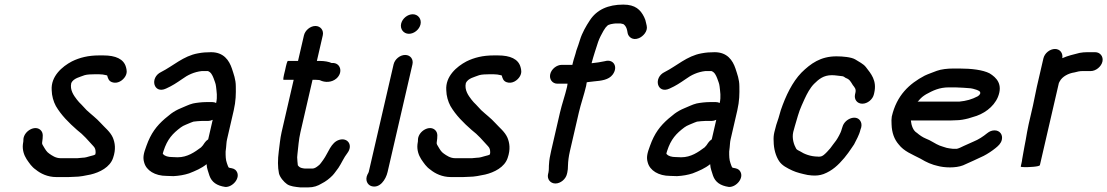

<svg xmlns="http://www.w3.org/2000/svg" viewBox="-20 -742 4815 835"><path d="M441.8 -415C443.1 -415 444.4 -414.7 445.6 -414L446.3 -413C450 -399.6 453.4 -389.5 467.3 -384.5C491 -375.9 515 -392.3 525.3 -410.5C534 -425.9 531 -438.4 527.9 -450C518.3 -485.5 482.7 -501 429.7 -501H410.7C364.3 -501 326.6 -491.7 292.7 -475C250.4 -452.7 200.6 -410.3 204.8 -350C205.3 -324.7 212.5 -300.5 222.9 -281C246.3 -240.8 280 -207.7 314.9 -177C343.4 -155.4 363.7 -130.9 386.5 -106C393.8 -98.5 396.2 -90.2 395.8 -77L394.2 -70C391.9 -68.7 389.6 -67.7 387.5 -67L372.5 -63C360.6 -59.7 350.9 -56 337.9 -56C331.1 -55.3 324 -54.7 316.5 -54H243.5C221.9 -54 205.7 -65.9 194.1 -74C183.1 -81.2 176.8 -92.5 170 -104C166.9 -109 161.8 -116 163.2 -122C166.5 -147.1 169.6 -163.8 156.3 -176.5C132.2 -199.3 85.8 -172.7 81.9 -138C82 -131.5 81.3 -122.7 79.6 -115C76.7 -89.7 84.5 -67.4 95.5 -50C107.9 -31.9 117.7 -16.4 135.9 -4C156.4 12.9 187.2 28 224.5 28H278.5C285.9 28 293.6 27.7 301.8 27C329.4 27 351.6 21.3 374.1 17C413.4 7.7 458.3 -14.6 471.7 -55C485 -93.1 479.9 -121.1 471 -143C459.5 -169.4 435.7 -187.1 417 -208C399.9 -227.2 376.6 -244.4 356.7 -263L334.3 -287C327.1 -293.7 320.5 -301 314.3 -309C301.5 -325.8 282.9 -350.3 290 -381C300.2 -402.3 327.7 -406.9 347.8 -415C358.4 -418.3 378.1 -419 391.7 -419H410.7C423 -419 431.3 -417.5 441.8 -415Z M702.4 -357C729.4 -369.1 747.7 -381.4 771.9 -398C795.7 -415.6 823.8 -429.3 858 -433H884C897.6 -428.1 903.6 -415.1 908.8 -402C912.8 -389.4 918 -380.4 919.5 -366C921.8 -343.4 926.3 -321.7 919.9 -294C915.2 -296.7 909.8 -298 903.8 -298H875.8C858.8 -298 833.7 -295.1 819.4 -292C799.3 -287 784.9 -278.4 765.6 -271C750.9 -265 737.1 -257.3 724.3 -248L697.2 -226C660.9 -194.4 636.3 -162.5 616.9 -108C604.4 -74.9 600.4 -57 607.1 -35C616.3 -0.9 653.5 23 704.7 23C714.5 23.7 724.5 24 734.5 24C758.6 22.7 782 18.7 802.2 12C830.1 1.1 856.2 -9.9 878.5 -28C879.3 -8.1 886.3 4.8 890.9 22C900.8 49.9 922.4 65.5 959.6 71C991.8 72.9 1027.5 31.5 1008.8 3C1001.5 -8.1 992.6 -9.6 978.8 -12L976 -13H975C970.9 -18.3 968.9 -27.7 966.6 -33C961.4 -47.3 961 -63.8 961.2 -83L963.3 -101C964.9 -113.3 964.2 -122 967.4 -136L996.5 -262C1006 -303.3 1006.1 -334.2 1005.5 -366C1005.5 -397.4 996.1 -419.7 988.5 -444C976.3 -480 952.7 -515 897.9 -515C876.8 -515 860 -513.7 840.7 -510C777.2 -498.6 733.4 -455.4 681 -429C629.3 -404.4 648.1 -331.2 702.4 -357ZM905 -221 885.4 -136C879.1 -132 874 -127 869.9 -121L862.4 -110C860.4 -107.3 857.8 -104.3 854.3 -101C826.6 -80.5 795.2 -58 752.4 -58C743.7 -58 735.5 -58.3 727.6 -59C712.5 -59 696.6 -63 690.4 -71L688.6 -72C688.1 -72.7 688 -73.7 688.3 -75L689 -78C689.3 -79.3 690.1 -81.8 691.2 -85.5C707.8 -137 731.2 -161.7 766.4 -188C777.2 -196.8 799.2 -203.6 810.3 -209L821.2 -213C828.9 -214.2 848.8 -216 856.9 -216H884.9C891.5 -216 898.3 -217.7 905 -221Z M1301.8 -588 1276.1 -477H1232.1C1229.5 -477 1225.3 -463.3 1219.7 -436C1212.7 -408.7 1210.5 -395 1213.2 -395H1257.2L1204.6 -167C1198 -138.5 1196.2 -110 1192.4 -84C1187.7 -48.3 1187.5 -14.9 1193.2 12C1197.2 28.9 1214.4 49.3 1228.4 59C1242.5 68.5 1263.8 70.7 1286.1 73H1320.1C1344.1 73 1362 66.6 1379.1 56C1395.8 47.9 1413.4 34.3 1426.2 21C1435.4 11.6 1443 -1.1 1451.8 -12C1465 -31.6 1475.8 -57.6 1490.5 -76C1516.7 -110.3 1492.1 -144.6 1455.9 -134C1419.1 -123.3 1408 -77.3 1385.9 -47C1377.9 -37.1 1373 -26.6 1362.6 -20C1356.8 -15.3 1347.7 -9 1339.1 -9H1306.1C1303.6 -9.7 1301 -10 1298.3 -10C1286.9 -12 1281.8 -14.6 1275.3 -23C1273.7 -32.5 1273.1 -48.3 1272.4 -58L1273.6 -72C1277.2 -101.7 1278.9 -133.8 1286.6 -167L1339.2 -395H1352.2C1355.5 -395 1360.8 -394.7 1368 -394C1369.3 -394 1370.5 -393.7 1371.7 -393C1393.7 -382.1 1423 -383.2 1443 -400.5C1473.8 -427.3 1460.4 -470.1 1425 -468H1422C1409.7 -473.9 1389.7 -477 1371.1 -477H1358.1L1383.7 -588C1388.9 -610.2 1373.8 -629 1351.7 -629C1329.6 -629 1306.9 -610.2 1301.8 -588Z M1691.7 -462 1583.6 6C1583 8.8 1579.6 13.9 1578.1 17C1566.4 41.2 1578.4 62.4 1595.4 67.5C1631.5 78.4 1657.9 39.5 1665.6 6L1773.7 -462C1778.9 -484.5 1764.6 -503 1742.1 -503C1719.6 -503 1696.9 -484.5 1691.7 -462ZM1724.5 -639C1719.1 -615.7 1735 -595 1758.4 -595C1780.8 -595 1803.6 -613.5 1808.8 -636C1814.2 -659.3 1798.3 -680 1775 -680C1752.5 -680 1729.7 -661.5 1724.5 -639Z M2157.8 -415C2159.1 -415 2160.4 -414.7 2161.6 -414L2162.3 -413C2166 -399.6 2169.4 -389.5 2183.3 -384.5C2207 -375.9 2231 -392.3 2241.3 -410.5C2250 -425.9 2247 -438.4 2243.9 -450C2234.3 -485.5 2198.7 -501 2145.7 -501H2126.7C2080.3 -501 2042.6 -491.7 2008.7 -475C1966.4 -452.7 1916.6 -410.3 1920.8 -350C1921.3 -324.7 1928.5 -300.5 1938.9 -281C1962.3 -240.8 1996 -207.7 2030.9 -177C2059.4 -155.4 2079.7 -130.9 2102.5 -106C2109.8 -98.5 2112.2 -90.2 2111.8 -77L2110.2 -70C2107.9 -68.7 2105.6 -67.7 2103.5 -67L2088.5 -63C2076.6 -59.7 2066.9 -56 2053.9 -56C2047.1 -55.3 2040 -54.7 2032.5 -54H1959.5C1937.9 -54 1921.7 -65.9 1910.1 -74C1899.1 -81.2 1892.8 -92.5 1886 -104C1882.9 -109 1877.8 -116 1879.2 -122C1882.5 -147.1 1885.6 -163.8 1872.3 -176.5C1848.2 -199.3 1801.8 -172.7 1797.9 -138C1798 -131.5 1797.3 -122.7 1795.6 -115C1792.7 -89.7 1800.5 -67.4 1811.5 -50C1823.9 -31.9 1833.7 -16.4 1851.9 -4C1872.4 12.9 1903.2 28 1940.5 28H1994.5C2001.9 28 2009.6 27.7 2017.8 27C2045.4 27 2067.6 21.3 2090.1 17C2129.4 7.7 2174.3 -14.6 2187.7 -55C2201 -93.1 2195.9 -121.1 2187 -143C2175.5 -169.4 2151.7 -187.1 2133 -208C2115.9 -227.2 2092.6 -244.4 2072.7 -263L2050.3 -287C2043.1 -293.7 2036.5 -301 2030.3 -309C2017.5 -325.8 1998.9 -350.3 2006 -381C2016.2 -402.3 2043.7 -406.9 2063.8 -415C2074.4 -418.3 2094.1 -419 2107.7 -419H2126.7C2139 -419 2147.3 -417.5 2157.8 -415Z M2404.3 -378H2448.3C2447.9 -373.3 2447.1 -368.7 2446 -364C2437.6 -327.6 2423.8 -289.5 2415.2 -252L2376.9 -86C2372.4 -66.6 2368.2 -44.6 2367.7 -29C2366.3 -19.4 2367.9 -3.9 2365.2 8L2363.5 15C2358.4 37.2 2373.5 56 2395.6 56C2417.6 56 2440.4 37.2 2445.5 15L2447.2 8C2449.2 -0.7 2450.1 -10.7 2450.1 -22C2450.7 -41.7 2453.1 -61 2458.6 -85L2497.2 -252C2506 -290.2 2520.3 -330.4 2529 -368C2529.5 -373.3 2530.4 -378.7 2531.7 -384C2533.8 -384.7 2535.6 -385 2536.9 -385C2545.7 -385.7 2554.3 -386.7 2562.6 -388C2594.5 -390.8 2627.1 -394.3 2644.4 -417.5C2669.8 -451.5 2647.8 -486.7 2610.9 -476C2592.5 -472.1 2574.8 -469.1 2552.8 -467L2553.3 -469C2554.8 -475.7 2556.8 -483 2559.4 -491L2567.4 -517C2569.7 -524.3 2572 -531.3 2574.2 -538L2581.3 -560C2587.4 -577.2 2596.5 -594 2604.4 -608L2613.6 -622C2614.6 -623.3 2616.8 -625.7 2620.2 -629C2625.8 -636.7 2646.2 -638.9 2656.8 -640H2678.8C2681.3 -639.3 2684.1 -638.7 2687.3 -638C2688.6 -638 2690.5 -637.3 2692.8 -636C2700.7 -629.8 2705.5 -619.9 2707.6 -609L2709.8 -597C2713.5 -581.2 2731.4 -564.9 2758.5 -576C2776 -583.2 2798.2 -605.6 2792.5 -630L2790 -641C2788.3 -651 2785.4 -660 2781.2 -668C2765.6 -699.4 2743.3 -722 2690.7 -722C2624.7 -722 2575.1 -699.9 2544.8 -653C2529 -629.2 2511.6 -599.1 2502.4 -569L2495.3 -547C2492.1 -539 2489.2 -530.7 2486.5 -522C2482.6 -505 2474.9 -484.8 2471.3 -469L2469.2 -460H2423.2C2401 -460 2377.9 -441.6 2372.9 -419.5C2367.8 -397.4 2382 -378 2404.3 -378Z M2892.4 -357C2919.4 -369.1 2937.7 -381.4 2961.9 -398C2985.7 -415.6 3013.8 -429.3 3048 -433H3074C3087.6 -428.1 3093.6 -415.1 3098.8 -402C3102.8 -389.4 3108 -380.4 3109.5 -366C3111.8 -343.4 3116.3 -321.7 3109.9 -294C3105.2 -296.7 3099.8 -298 3093.8 -298H3065.8C3048.8 -298 3023.7 -295.1 3009.4 -292C2989.3 -287 2974.9 -278.4 2955.6 -271C2940.9 -265 2927.1 -257.3 2914.3 -248L2887.2 -226C2850.9 -194.4 2826.3 -162.5 2806.9 -108C2794.4 -74.9 2790.4 -57 2797.1 -35C2806.3 -0.9 2843.5 23 2894.7 23C2904.5 23.7 2914.5 24 2924.5 24C2948.6 22.7 2972 18.7 2992.2 12C3020.1 1.1 3046.2 -9.9 3068.5 -28C3069.3 -8.1 3076.3 4.8 3080.9 22C3090.8 49.9 3112.4 65.5 3149.6 71C3181.8 72.9 3217.5 31.5 3198.8 3C3191.5 -8.1 3182.6 -9.6 3168.8 -12L3166 -13H3165C3160.9 -18.3 3158.9 -27.7 3156.6 -33C3151.4 -47.3 3151 -63.8 3151.2 -83L3153.3 -101C3154.9 -113.3 3154.2 -122 3157.4 -136L3186.5 -262C3196 -303.3 3196.1 -334.2 3195.5 -366C3195.5 -397.4 3186.1 -419.7 3178.5 -444C3166.3 -480 3142.7 -515 3087.9 -515C3066.8 -515 3050 -513.7 3030.7 -510C2967.2 -498.6 2923.4 -455.4 2871 -429C2819.3 -404.4 2838.1 -331.2 2892.4 -357ZM3095 -221 3075.4 -136C3069.1 -132 3064 -127 3059.9 -121L3052.4 -110C3050.4 -107.3 3047.8 -104.3 3044.3 -101C3016.6 -80.5 2985.2 -58 2942.4 -58C2933.7 -58 2925.5 -58.3 2917.6 -59C2902.5 -59 2886.6 -63 2880.4 -71L2878.6 -72C2878.1 -72.7 2878 -73.7 2878.3 -75L2879 -78C2879.3 -79.3 2880.1 -81.8 2881.2 -85.5C2897.8 -137 2921.2 -161.7 2956.4 -188C2967.2 -196.8 2989.2 -203.6 3000.3 -209L3011.2 -213C3018.9 -214.2 3038.8 -216 3046.9 -216H3074.9C3081.5 -216 3088.3 -217.7 3095 -221Z M3780.6 -332 3782 -338C3794.5 -392 3767.6 -421.8 3745.9 -450C3734.4 -465 3714.9 -473.3 3698.7 -484C3681.6 -493.7 3645.5 -497 3617.7 -497C3548.8 -497 3505.9 -465.9 3465.3 -426C3425.8 -385 3397.3 -326 3375.7 -263L3365.9 -229C3358.7 -209.4 3352.6 -188.7 3347.6 -167C3344.6 -154.3 3343.6 -141.3 3344.6 -128C3344.7 -94.5 3353.9 -62.7 3368.5 -41C3381.3 -22 3402.6 -11.4 3425.6 -0.5C3444.2 8.3 3468.8 14 3492.6 19L3510.2 21C3529.5 22.6 3545.5 20.7 3561.5 15C3599.4 0.6 3625.6 -24.1 3651.7 -55L3668.8 -77L3680.7 -94C3685.6 -100.7 3690.1 -107.3 3694.3 -114C3703.3 -132.6 3716.4 -153.5 3722.1 -178L3725.4 -188C3728 -199.3 3726.5 -209.2 3720.7 -217.5C3702.3 -244.2 3654.1 -225.5 3644.1 -191L3640.8 -181C3638.5 -171.3 3633 -159.6 3629.3 -153L3622.6 -141L3616.2 -131L3603.3 -114C3595.7 -102.6 3586 -90.6 3576.8 -81.5C3568.9 -73.5 3557.7 -61 3545.1 -61C3542.3 -60.3 3539.6 -60.3 3537.1 -61C3505.7 -61 3477.4 -72.1 3459.4 -84C3454 -86.6 3444.3 -91 3442.2 -96C3432.9 -112.3 3423.3 -140 3429.8 -168C3431.6 -176 3433.9 -184.3 3436.6 -193C3445.6 -222.8 3453.9 -256.1 3466.3 -283L3478.8 -311C3490.1 -335.4 3502.9 -359.5 3520 -377C3541 -397.8 3561.3 -415 3597.8 -415C3613.3 -415 3625.6 -412.1 3639.9 -411C3648.2 -411 3652.8 -406.4 3658 -403C3675.2 -396.8 3678.7 -388.3 3688.9 -372C3697.4 -360.9 3704 -355 3700 -338L3698.6 -332C3693.5 -309.5 3707.7 -291 3730.2 -291C3752.7 -291 3775.5 -309.5 3780.6 -332Z M3970.3 -300 3974 -303C3986.7 -318.1 3993.5 -323.3 4007.6 -332C4037.3 -348.2 4064.6 -362 4106.6 -362H4134.6C4146.6 -362 4192.8 -359.1 4201.7 -358C4210 -357 4244.4 -348.4 4242.5 -340C4242.9 -338.7 4243.3 -337.7 4243.8 -337C4243.6 -336.3 4243.2 -335.7 4242.3 -335C4241 -329.3 4235.7 -325.4 4231.6 -323C4206.9 -310 4183.2 -303.1 4151.3 -300ZM4305.4 -175C4294.1 -175 4283.5 -171 4273.6 -163C4255.4 -148.2 4235.9 -135.2 4213.1 -126L4170.7 -107C4160.6 -102.5 4152.9 -97.6 4141.9 -95H4122.9C4109.9 -96.2 4107.1 -97.2 4096.9 -99L4081 -104C4076.7 -105.3 4071.7 -107 4066.2 -109C4050.5 -114.7 4024.8 -133.1 4007.1 -139C3992 -145.2 3979.3 -154.2 3967.9 -164C3951.1 -173.5 3943.6 -196.1 3941.3 -218H4111.3C4120 -218 4128.7 -218.3 4137.6 -219C4156.2 -219 4175.1 -222.8 4191.4 -227L4210.8 -233C4255.8 -244.5 4300.9 -275 4319.9 -320C4342.6 -376.1 4313.3 -404.8 4283.7 -423C4254.6 -438 4205.1 -444 4153.5 -444H4125.5C4100.7 -444 4073.7 -441.1 4054.2 -434C4037.8 -427.3 4016.9 -420.6 4001.3 -413C3934.7 -377.9 3879.7 -327.8 3858.3 -235C3856.8 -225.7 3856.5 -214.3 3857.4 -201C3858.6 -164.2 3869.4 -135.8 3888.3 -114C3911.8 -83.5 3945.8 -71.5 3983 -52L4002.5 -41C4013.3 -34.9 4027.8 -29.2 4040.8 -25L4055.8 -21C4085.6 -12.3 4136.3 -10.3 4168.3 -23C4198.1 -36.4 4228.5 -49.8 4257.8 -64C4275.3 -73 4294.8 -85.9 4309.6 -98C4321.5 -107.6 4333.2 -117.9 4336.9 -134C4342.1 -156.5 4327.9 -175 4305.4 -175Z M4517.7 -488 4489.3 -365C4482.9 -337.6 4479 -312.1 4472.3 -283L4453.6 -202C4451.3 -192 4449 -180.7 4446.8 -168L4440.9 -134C4439.4 -124.7 4437.7 -115.7 4435.7 -107C4432.8 -94.5 4427.7 -59.5 4425.3 -49C4425.1 -45 4424.2 -39.8 4422.7 -33.5L4419.2 -18C4418.7 -16 4425.3 -15 4439 -15C4450.5 -15 4500.8 -16.4 4502.5 -24L4585 -381C4585.9 -382.3 4587.1 -384.7 4588.6 -388C4599.6 -409.4 4627.4 -423.5 4652.6 -427C4665.4 -430.3 4674.5 -433 4689 -433H4724C4745.6 -433 4769.4 -452 4774.4 -474C4779.5 -496 4764.5 -515 4742.9 -515H4707.9C4697.2 -515 4686.3 -514 4675.2 -512C4648.9 -505.3 4624.1 -499.8 4599.9 -489C4603.6 -510.4 4590.3 -529 4568.1 -529C4545.6 -529 4522.9 -510.5 4517.7 -488Z"/></svg>

Font: HoneyBee
Style: BdIt
Weight: 700
Foundry: Cannot Into Space Fonts
Version: Version 0.89